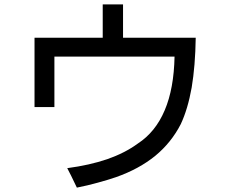

<svg xmlns="http://www.w3.org/2000/svg" viewBox="-20 -816 1040 877"><path d="M449.2 -643.6Q371.1 -643.6 137.7 -643.6Q137.7 -564.5 137.7 -327.1Q160.2 -327.1 228.5 -327.1Q228.5 -384.8 228.5 -557.6Q365.2 -557.6 777.3 -557.6Q774.4 -411.1 732.4 -312.5Q690.4 -212.9 609.4 -160.2Q550.8 -117.2 469.7 -88.9Q389.6 -61.5 287.1 -47.9Q293.9 -35.2 304.7 -13.7Q315.4 8.8 331.1 41Q380.9 31.2 425.8 18.6Q469.7 6.8 509.8 -6.8Q615.2 -43.9 689.5 -104.5Q762.7 -165 805.7 -249Q837.9 -317.4 855.5 -416Q872.1 -514.6 874 -643.6Q763.7 -643.6 542 -643.6Q542 -681.6 542 -795.9Q518.6 -795.9 449.2 -795.9Q449.2 -757.8 449.2 -643.6Z"/></svg>

Font: Aptus Gothic JP
Style: Medium
Weight: 400
Designer: Fuminori Ogawa / Motoya
Version: Version 1